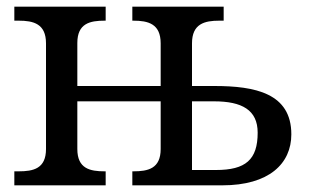

<svg xmlns="http://www.w3.org/2000/svg" viewBox="-20 -556 949 576"><path d="M23 0H297V-42H294C250 -42 212 -50 212 -109V-252H462V-109C462 -50 424 -42 380 -42H377V0H647C787 0 854 -65 854 -153C854 -276 746 -298 623 -298H556V-426C556 -485 594 -494 638 -494H651V-536H377V-494H380C424 -494 462 -485 462 -426V-298H212V-427C212 -486 250 -494 294 -494H297V-536H23V-494H36C80 -494 118 -485 118 -426V-109C118 -50 80 -42 36 -42H23ZM556 -46V-252H622C706 -252 753 -226 753 -158C753 -77 717 -46 628 -46Z"/></svg>

Font: Noto Serif Thai
Style: Regular
Weight: 400
Designer: Monotype Design Team
Foundry: Monotype Imaging Inc.
Version: Version 1.901